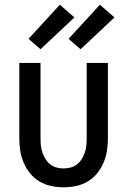

<svg xmlns="http://www.w3.org/2000/svg" viewBox="-20 -787 540 815"><path d="M250 8Q223 8 197 2.5Q171 -3 148 -16.5Q125 -30 108 -51Q91 -72 80.5 -96.5Q70 -121 66 -147Q62 -173 62 -200V-520H152V-200Q152 -185 153.5 -169.5Q155 -154 160 -139.5Q165 -125 173 -112Q181 -99 193 -89.5Q205 -80 220 -76Q235 -72 250 -72Q265 -72 280 -76Q295 -80 307 -89.5Q319 -99 327 -112Q335 -125 340 -139.5Q345 -154 346.5 -169.5Q348 -185 348 -200V-520H438V-200Q438 -173 434 -147Q430 -121 419.5 -96.5Q409 -72 392 -51Q375 -30 352 -16.5Q329 -3 303 2.5Q277 8 250 8ZM322 -578 271 -622 404 -767 466 -713ZM152 -578 101 -622 234 -767 296 -713Z"/></svg>

Font: Iosevka Bendy Medium
Style: Regular
Weight: 500
Monospace: yes
Designer: Belleve Invis
Foundry: Belleve Invis
Version: Version 30.1.2